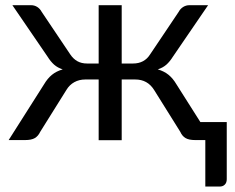

<svg xmlns="http://www.w3.org/2000/svg" viewBox="-20 -526 881 721"><path d="M831.5 -67.5V147Q831.5 160 824.2 167.2Q817 174.5 805.5 174.5H751V0H713.5Q689.5 0 676.8 -7.5Q664 -15 657 -31L558.5 -188.5Q534 -227.5 488 -227.5H437V0.5H350.5V-227.5H300Q277.5 -227.5 259.2 -217.5Q241 -207.5 229.5 -188.5L131 -31Q123.5 -15 110.8 -7.5Q98 0 74 0H12.5L145.5 -209.5Q158.5 -231.5 175 -245Q191.5 -258.5 215.5 -265.5Q196.5 -271.5 183.2 -283.2Q170 -295 158.5 -313.5L26.5 -506.5H96.5Q109.5 -506.5 120 -499.8Q130.5 -493 136.5 -481.5L244 -321.5Q255 -305 270.5 -296.2Q286 -287.5 307 -287.5H350.5V-506.5H437V-287.5H479.5Q522 -287.5 543.5 -321.5L651 -481.5Q657 -493 667.8 -499.8Q678.5 -506.5 691.5 -506.5H761.5L629.5 -313.5Q618 -295 604.8 -283.2Q591.5 -271.5 572.5 -265.5Q596.5 -258.5 613 -245Q629.5 -231.5 642.5 -209.5L732.5 -67.5Z"/></svg>

Font: Lato-Regular
Style: Regular
Weight: 400
Designer: Lukasz Dziedzic with Adam Twardoch and Botio Nikoltchev
Foundry: tyPoland Lukasz Dziedzic
Version: Version 2.015; 2015-08-06; http://www.latofonts.com/